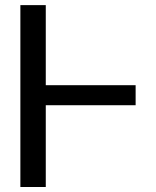

<svg xmlns="http://www.w3.org/2000/svg" viewBox="-20 -748 624 768"><path d="M522.5 -407.2V-327.1H148.4V-407.2ZM163.1 -727.5V0H61.5V-727.5Z"/></svg>

Font: Inter Tight
Style: Regular
Weight: 400
Designer: Rasmus Andersson
Foundry: rsms
Version: Version 3.002